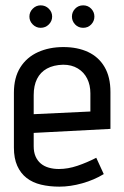

<svg xmlns="http://www.w3.org/2000/svg" viewBox="-20 -686 463 718"><path d="M132 -666Q115 -666 102.5 -653.5Q90 -641 90 -624Q90 -607 102.5 -594.5Q115 -582 132 -582Q150 -582 162.5 -594.5Q175 -607 175 -624Q175 -641 162.5 -653.5Q150 -666 132 -666ZM291 -666Q273 -666 261 -653.5Q249 -641 249 -624Q249 -607 261 -594.5Q273 -582 291 -582Q309 -582 321 -594.5Q333 -607 333 -624Q333 -641 321 -653.5Q309 -666 291 -666ZM106 -139V-189L393 -204V-342Q393 -398 371 -435.5Q349 -473 309.5 -491.5Q270 -510 217 -510Q164 -510 122 -491Q80 -472 56 -434Q32 -396 32 -339V-134Q32 -94 44.5 -66Q57 -38 79.5 -20.5Q102 -3 133.5 4.5Q165 12 202 12Q243 12 287.5 -0.5Q332 -13 368 -35L340 -96Q305 -78 269.5 -66Q234 -54 200 -54Q180 -54 162.5 -59Q145 -64 132.5 -74.5Q120 -85 113 -101Q106 -117 106 -139ZM318 -337V-269L106 -259V-330Q106 -366 118.5 -391Q131 -416 155.5 -429.5Q180 -443 216 -444Q248 -444 271 -430Q294 -416 306 -392Q318 -368 318 -337Z"/></svg>

Font: Advent Pro Medium
Style: Regular
Weight: 500
Designer: VivaRado, Andreas Kalpakidis
Foundry: VivaRado, Andreas Kalpakidis
Version: Version 3.000